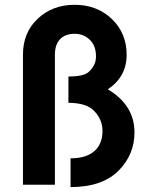

<svg xmlns="http://www.w3.org/2000/svg" viewBox="-20 -762 626 792"><path d="M74.7 0V-536.1Q74.7 -626.5 133.8 -683.1Q195.3 -742.2 287.6 -742.2Q380.4 -742.2 441.4 -683.6Q502.4 -625 502.4 -536.1Q502.4 -445.3 424.8 -393.6Q534.7 -328.1 534.7 -215.8Q534.7 -125.5 471.2 -60.1Q403.3 9.8 271 9.8V-108.9Q341.8 -108.9 376 -145Q402.8 -174.3 402.8 -222.2Q402.8 -268.1 369.1 -303.7Q336.9 -337.9 262.2 -337.9V-446.3Q322.8 -446.3 344.2 -463.9Q376 -491.7 376 -528.8Q376 -570.8 353.5 -594.7Q327.1 -622.6 288.6 -622.6Q247.6 -622.6 226.6 -599.1Q206.5 -577.1 206.5 -536.1V0Z"/></svg>

Font: Consola Mono
Style: Bold
Weight: 700
Monospace: yes
Designer: Wojciech Kalinowski "wmk69" (wmk69@o2.pl)
Foundry: Wojciech Kalinowski "wmk69" (wmk69@o2.pl)
Version: Version 2.1.0